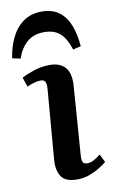

<svg xmlns="http://www.w3.org/2000/svg" viewBox="-110 -821 521 882"><g transform="rotate(-10 150.5 -380.0)"><path d="M115 -423Q116 -444 110.5 -453.5Q105 -463 90 -463Q65 -463 26 -446L11 -490Q31 -501 67 -513.5Q103 -526 143 -526Q192 -526 216 -497.5Q240 -469 235 -409L212 -95Q210 -73 214.5 -62Q219 -51 236 -51Q250 -51 265.5 -59Q281 -67 298 -81L317 -43Q305 -33 283.5 -19.5Q262 -6 235 4Q208 14 178 14Q122 14 103 -16Q84 -46 88 -94ZM149 -774Q200 -774 231.5 -749.5Q263 -725 279 -682.5Q295 -640 299 -586L262 -577Q245 -631 217.5 -655Q190 -679 144 -679Q95 -679 64 -652Q33 -625 17 -578L-21 -586Q-14 -636 6.5 -679Q27 -722 62.5 -748Q98 -774 149 -774Z"/></g></svg>

Font: Literata 36pt SemiBold
Style: Italic
Weight: 600
Italic angle: -2°
Designer: Latin by Veronika Burian and Jose Scaglione. Greek by Irene Vlachou. Cyrillic by Vera Evstafieva
Foundry: TypeTogether
Version: Version 3.002